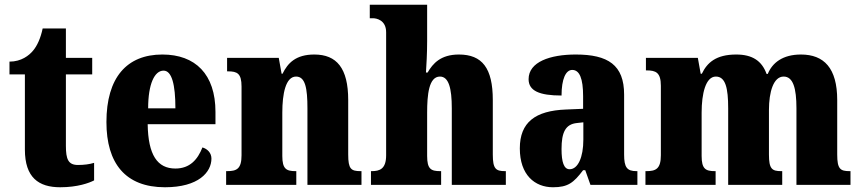

<svg xmlns="http://www.w3.org/2000/svg" viewBox="-20 -780 3629 810"><path d="M234 10C307 10 356 -8 377 -19V-93C358 -87 334 -84 309 -84C268 -84 258 -108 258 -165V-466H369V-536H258V-660H160C151 -617 136 -586 120 -567C103 -546 70 -520 20 -520V-466H85V-149C85 -31 143 10 234 10Z M676 10C818 10 872 -54 872 -111C872 -135 855 -152 834 -158C814 -107 781 -69 720 -69C644 -69 605 -126 603 -256H889V-308C889 -467 804 -550 665 -550C515 -550 429 -453 429 -265C429 -91 509 10 676 10ZM720 -323H605C605 -426 632 -482 670 -482C705 -482 720 -423 720 -323Z M934 0H1230V-58H1227C1188 -58 1171 -67 1171 -122V-305C1171 -384 1185 -457 1229 -457C1268 -457 1277 -408 1277 -323V0H1505V-58H1501C1461 -58 1449 -67 1449 -128V-358C1449 -493 1400 -550 1306 -550C1228 -550 1194 -514 1172 -469H1168L1156 -536H938V-479H942C981 -479 999 -470 999 -415V-125C999 -67 978 -58 938 -58H934Z M1545 0H1841V-58H1837C1798 -58 1782 -67 1782 -122V-305C1782 -380 1789 -457 1836 -457C1873 -457 1886 -408 1886 -323V0H2114V-58H2111C2072 -58 2059 -67 2059 -128V-358C2059 -493 2014 -550 1916 -550C1839 -550 1806 -512 1784 -474H1777C1779 -504 1782 -555 1782 -606V-760H1540V-703H1554C1567 -703 1609 -696 1609 -644V-125C1609 -67 1582 -58 1548 -58H1545Z M2313 10C2376 10 2400 -9 2440 -62H2449L2471 0H2669V-58H2665C2625 -58 2613 -74 2613 -128V-381C2613 -506 2545 -550 2409 -550C2301 -550 2210 -519 2210 -446C2210 -397 2255 -377 2349 -377C2349 -447 2367 -485 2394 -485C2425 -485 2440 -449 2440 -374V-321L2368 -318C2238 -313 2173 -264 2173 -154C2173 -42 2236 10 2313 10ZM2383 -66C2359 -66 2349 -96 2349 -151C2349 -221 2365 -256 2414 -261L2441 -264V-191C2441 -116 2418 -66 2383 -66Z M2703 0H2999V-58H2996C2957 -58 2940 -67 2940 -122V-305C2940 -385 2957 -457 3000 -457C3041 -457 3052 -408 3052 -323V0H3280V-58H3276C3237 -58 3224 -67 3224 -128V-316C3224 -392 3243 -457 3286 -457C3326 -457 3340 -408 3340 -323V0H3568V-58H3564C3525 -58 3512 -67 3512 -128V-358C3512 -493 3456 -550 3359 -550C3282 -550 3238 -515 3219 -468H3214C3194 -524 3153 -550 3086 -550C3000 -550 2963 -515 2941 -469H2936L2924 -536H2705V-483H2708C2747 -483 2768 -474 2768 -418V-125C2768 -67 2746 -58 2707 -58H2703Z"/></svg>

Font: Noto Serif Armenian Condensed Black
Style: Regular
Weight: 900
Width: 3
Designer: Monotype Design Team
Foundry: Monotype Imaging Inc.
Version: Version 2.008